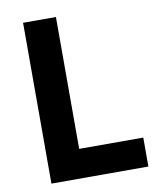

<svg xmlns="http://www.w3.org/2000/svg" viewBox="-80 -762 664 823"><g transform="rotate(-10 252.0 -350.0)"><path d="M220 -700V-126H499V0H77V-700Z"/></g></svg>

Font: Venryn Sans SemiBold
Style: Regular
Weight: 600
Designer: Owen Earl, indestructible type* (font) & Cristiano Sobral (main changes)
Version: Version 3.60;October 28, 2020;FontCreator 13.0.0.2681 64-bit